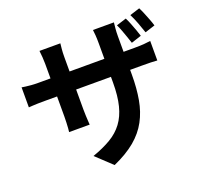

<svg xmlns="http://www.w3.org/2000/svg" viewBox="-147 -980 1295 1228"><g transform="rotate(-20 500.0 -366.0)"><path d="M817.3 -777.6Q827.1 -758.5 836.8 -733.8Q846.4 -709.1 855.3 -684.9Q864.2 -660.8 869.9 -641.3L800.9 -618.6Q793.9 -640.4 785.5 -664.2Q777.1 -687.9 768.3 -712Q759.6 -736 749.6 -756.2ZM920.4 -809.8Q930.4 -790.4 940.4 -765.9Q950.5 -741.4 959.7 -717.4Q969 -693.3 974.7 -673.7L906.2 -651.7Q895.6 -684.2 881.6 -721.3Q867.6 -758.4 852.4 -788.3ZM731.3 -426.6Q731.3 -333.6 717.7 -258.1Q704.2 -182.6 671 -121.1Q637.9 -59.6 579.2 -10.5Q520.4 38.5 430.1 78.6L322.7 -22.2Q395.3 -47.7 447.9 -78.8Q500.6 -110 534.3 -155.2Q568 -200.3 584.3 -264.9Q600.7 -329.4 600.7 -421.7V-687.7Q600.7 -718.3 599 -742Q597.4 -765.7 595.1 -780.6H737.6Q736.1 -765.7 733.7 -742Q731.3 -718.3 731.3 -687.7ZM369.9 -771.9Q368.4 -757.8 366.1 -734.4Q363.8 -711 363.8 -681.2V-323.9Q363.8 -302.1 364.8 -281.4Q365.8 -260.7 366.7 -245Q367.6 -229.2 368.4 -219.1H228.4Q230 -229.2 231 -244.8Q232 -260.5 233 -281.2Q234 -301.9 234 -323.9V-681.8Q234 -703.7 232.3 -726.4Q230.6 -749.2 227.9 -771.9ZM40.6 -592Q50 -590.4 65.9 -588.2Q81.8 -586.1 103 -584.3Q124.2 -582.5 149 -582.5H804.7Q845 -582.5 870 -584.5Q894.9 -586.5 915.2 -589.6V-456.7Q898.8 -458.2 871.9 -459Q845 -459.7 805.5 -459.7H149Q124 -459.7 103.6 -459.2Q83.3 -458.7 67.8 -457.7Q52.3 -456.7 40.6 -455.9Z"/></g></svg>

Font: Noto Sans JP
Style: Regular
Weight: 100
Designer: Ryoko NISHIZUKA 西塚涼子 (kana, bopomofo & ideographs); Paul D. Hunt (Latin, Greek & Cyrillic); Sandoll Communications 산돌커뮤니
Foundry: Adobe
Version: Version 2.004;hotconv 1.0.118;makeotfexe 2.5.65603